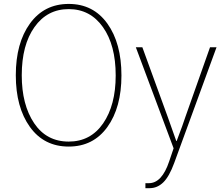

<svg xmlns="http://www.w3.org/2000/svg" viewBox="-20 -729 1137 978"><path d="M671.9 -488.3H705.1L835 -131.8Q842.8 -111.3 856.4 -71.3Q870.1 -31.2 877.9 -10.7H879.9Q914.1 -100.6 924.8 -134.8L1049.8 -488.3H1083L867.2 101.6Q841.8 170.9 811.5 200.2Q781.2 229.5 742.2 229.5H720.7V204.1H738.3Q804.7 204.1 841.8 92.8L864.3 26.4ZM60.5 -345.7Q60.5 -509.8 132.8 -609.4Q205.1 -709 330.1 -709Q455.1 -709 526.9 -608.9Q598.6 -508.8 598.6 -344.7Q598.6 -181.6 526.9 -82Q455.1 17.6 330.1 17.6Q204.1 17.6 132.3 -82.5Q60.5 -182.6 60.5 -345.7ZM90.8 -345.7Q90.8 -195.3 153.8 -101.6Q216.8 -7.8 330.1 -7.8Q441.4 -7.8 505.4 -100.6Q569.3 -193.4 569.3 -344.7Q569.3 -499 504.4 -590.8Q439.5 -682.6 330.1 -682.6Q220.7 -682.6 155.8 -591.3Q90.8 -500 90.8 -345.7Z"/></svg>

Font: Gothic A1 Thin
Style: Regular
Weight: 250
Designer: HanYang I&C Co.,Ltd.
Foundry: HanYang I&C Co.,Ltd.
Version: Version 2.50